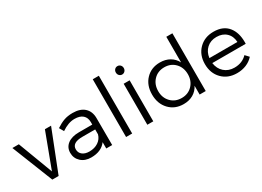

<svg xmlns="http://www.w3.org/2000/svg" viewBox="-21 -1437 2915 2137"><g transform="rotate(-30 1436.0 -369.0)"><path d="M3.9 -526.9H86.9L254.9 -81.1L421.9 -526.9H501L293.9 0H212.9Z M731.4 -308.1H904.3V-338.9Q904.3 -397.5 868.2 -429.7Q832 -461.9 763.2 -461.9Q683.1 -461.9 596.2 -401.9L563.5 -459Q619.1 -495.6 667 -512.7Q714.8 -529.8 778.3 -529.8Q875 -529.8 927.7 -481.7Q980.5 -433.6 981.4 -348.1L982.4 0H906.2V-81.1Q843.8 3.9 713.4 3.9Q633.3 3.9 583.7 -42Q534.2 -87.9 534.2 -157.2Q534.2 -226.6 586.7 -267.1Q639.2 -307.6 731.4 -308.1ZM607.4 -160.2Q607.4 -116.2 640.1 -90.1Q672.9 -64 728.5 -64Q795.4 -64 842.8 -95.7Q890.1 -127.4 905.3 -182.1V-245.1H741.2Q607.4 -245.1 607.4 -160.2Z M1161.1 0V-742.2H1239.3V0Z M1435.5 -639.6Q1420.9 -655.3 1420.9 -678.2Q1420.9 -701.2 1435.5 -716.6Q1450.2 -731.9 1471.7 -731.9Q1493.2 -731.9 1508.1 -716.6Q1522.9 -701.2 1522.9 -678.2Q1522.9 -655.3 1508.1 -639.6Q1493.2 -624 1471.7 -624Q1450.2 -624 1435.5 -639.6ZM1434.1 0V-526.9H1510.7V0Z M1647.5 -264.2Q1647.5 -382.8 1718 -456.8Q1788.6 -530.8 1900.4 -530.8Q1970.7 -530.8 2023.9 -500.2Q2077.1 -469.7 2106.4 -413.1V-742.2H2184.6V0H2106.4V-112.8Q2077.1 -56.6 2024.4 -26.4Q1971.7 3.9 1901.4 3.9Q1789.1 3.9 1718.3 -71Q1647.5 -146 1647.5 -264.2ZM1725.6 -262.2Q1725.6 -176.8 1779.3 -121.3Q1833 -65.9 1916.5 -65.9Q1999.5 -65.9 2053 -121.3Q2106.4 -176.8 2106.4 -262.2Q2106.4 -348.6 2053 -404.3Q1999.5 -460 1916.5 -460Q1832.5 -460 1779.1 -404.3Q1725.6 -348.6 1725.6 -262.2Z M2587.4 -528.8Q2587.4 -528.8 2588.9 -528.8Q2712.9 -528.8 2775.4 -449.7Q2833.5 -377 2833.5 -255.9Q2833.5 -244.6 2833 -232.9H2403.3Q2414.1 -155.8 2465.8 -110.4Q2517.6 -64.9 2594.2 -64.9Q2694.3 -64.9 2757.3 -130.9L2800.3 -85Q2762.7 -42.5 2708.3 -19.8Q2653.8 2.9 2588.4 2.9Q2472.2 2.9 2399.2 -71.3Q2326.2 -145.5 2326.2 -263.2Q2326.2 -380.9 2399.4 -454.8Q2472.7 -528.8 2587.4 -528.8ZM2403.3 -296.9H2763.2Q2759.3 -372.6 2711.9 -417.2Q2664.6 -461.9 2587.4 -461.9Q2512.2 -461.9 2462.4 -417Q2412.6 -372.1 2403.3 -296.9Z"/></g></svg>

Font: Montserrat Light
Style: Regular
Weight: 300
Designer: Julieta Ulanovsky
Foundry: Julieta Ulanovsky
Version: Version 1.000;PS 002.000;hotconv 1.0.70;makeotf.lib2.5.58329